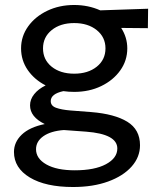

<svg xmlns="http://www.w3.org/2000/svg" viewBox="-20 -525 634 770"><path d="M277.5 -156.5Q255.5 -156.5 234 -159.5Q183.5 -148.5 183.5 -119.5Q183.5 -100.5 204.8 -92.8Q226 -85 262 -82L346 -75.5Q439.5 -68 490.5 -36.8Q541.5 -5.5 541.5 57.5Q541.5 105 507.8 143Q474 181 413.5 203Q353 225 273 225Q163 225 99.5 186.8Q36 148.5 36 84.5Q36 45 67.2 15Q98.5 -15 159.5 -27.5Q100.5 -56 100.5 -102.5Q100.5 -126.5 117 -147.2Q133.5 -168 163 -182.5Q118 -205.5 91.2 -244.2Q64.5 -283 64.5 -331Q64.5 -379.5 92.8 -419Q121 -458.5 169.5 -481.8Q218 -505 277.5 -505Q334 -505 382 -483.5L574 -490L573 -412L466 -413Q490.5 -375 490.5 -331Q490.5 -282 462.2 -242.5Q434 -203 386 -179.8Q338 -156.5 277.5 -156.5ZM277.5 -229.5Q333 -229.5 368 -257.5Q403 -285.5 403 -331Q403 -376 368 -404.2Q333 -432.5 277.5 -432.5Q222 -432.5 187.2 -404.2Q152.5 -376 152.5 -331Q152.5 -285.5 187.2 -257.5Q222 -229.5 277.5 -229.5ZM280 158Q359.5 158 405 133.5Q450.5 109 450.5 70.5Q450.5 12.5 325 3L236 -3.5Q183.5 0.5 154 21.2Q124.5 42 124.5 73.5Q124.5 111 166 134.5Q207.5 158 280 158Z"/></svg>

Font: Geologica Light
Style: Regular
Weight: 300
Designer: Sindre Bremnes, Frode Helland
Foundry: Monokrom Skriftforlag AS
Version: Version 1.010; ttfautohint (v1.8.4.7-5d5b);gftools[0.9.28]